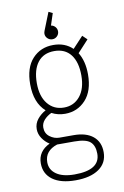

<svg xmlns="http://www.w3.org/2000/svg" viewBox="-97 -742 644 998"><g transform="rotate(-10 225.0 -242.5)"><path d="M263.5 -577.5Q263.5 -563 253 -552.5Q242.5 -542 227.5 -542Q213 -542 202.2 -552.5Q191.5 -563 191.5 -577.5Q191.5 -584 195 -593L232 -686L253 -676L232.5 -613.5Q245.5 -611.5 254.5 -601.5Q263.5 -591.5 263.5 -577.5ZM249 -32Q315.5 -32 351.8 -2Q388 28 388 82Q388 138.5 343.2 169.8Q298.5 201 220 201Q141.5 201 98.8 169.8Q56 138.5 56 83Q56 19.5 119 -10.5Q97 -24 81.5 -46.8Q66 -69.5 66 -96Q66 -125 84.2 -147.8Q102.5 -170.5 128.5 -184.5Q73 -233.5 73 -331Q73 -419 116 -465.5Q159 -512 226 -512Q287.5 -512 327.5 -473.5L383 -533L407 -510L349 -447Q378 -400.5 378 -331Q378 -243 334.5 -196Q291 -149 226 -149Q187.5 -149 155.5 -166Q132 -155 116.5 -137.5Q101 -120 101 -98Q101 -67 124.2 -49.5Q147.5 -32 175 -32ZM226 -182Q278.5 -182 310.8 -221.8Q343 -261.5 343 -331Q343 -401.5 312.8 -440.8Q282.5 -480 226 -480Q169 -480 138.5 -440.8Q108 -401.5 108 -331Q108 -261.5 140.2 -221.8Q172.5 -182 226 -182ZM90 83Q90 123 123.8 146.5Q157.5 170 220 170Q354 170 354 84Q354 41.5 331.2 21.2Q308.5 1 247 1H156.5Q90 23 90 83Z"/></g></svg>

Font: League Mono Condensed Thin
Style: Regular
Weight: 100
Width: 1
Designer: Tyler Finck
Foundry: The League of Moveable Type / Tyler Finck
Version: Version 2.210